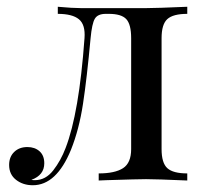

<svg xmlns="http://www.w3.org/2000/svg" viewBox="-20 -534 603 568"><path d="M534 -493Q492 -493 475 -477.5Q458 -462 458 -421V-93Q458 -52 475 -36.5Q492 -21 534 -21V0Q442 -4 412 -4Q389 -4 296 -1L272 0V-21Q320 -21 344 -36.5Q368 -52 368 -93V-421Q368 -462 353.5 -477.5Q339 -493 302 -493H293Q269 -493 260.5 -478.5Q252 -464 248 -421Q237 -302 225.5 -226.5Q214 -151 190 -91Q147 14 77 14Q48 14 27.5 -2Q7 -18 7 -46Q7 -70 22 -84.5Q37 -99 61 -99Q83 -99 97 -86.5Q111 -74 111 -51Q111 -16 73 -2Q75 -1 83 -1Q115 -1 137.5 -30Q160 -59 174 -96Q214 -199 230 -421Q233 -461 213.5 -477Q194 -493 151 -493V-514Q195 -510 219 -510H304H413Q442 -510 534 -514Z"/></svg>

Font: Myanmar April Display
Style: Regular
Weight: 400
Designer: Khon Soe Zaw Thu
Foundry: Myanmar OS
Version: Version 2.50 April 12, 2019